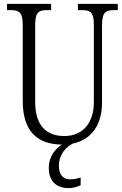

<svg xmlns="http://www.w3.org/2000/svg" viewBox="-20 -734 630 988"><path d="M335 234C354 234 377 228 395 219V179C374 186 359 189 342 189C308 189 283 169 283 119C283 61 320 22 354 5C455 -16 505 -97 505 -205V-603C505 -672 524 -682 569 -682H586V-714H381V-682H400C444 -682 463 -672 463 -606V-207C463 -115 417 -34 311 -34C221 -34 161 -85 161 -210V-603C161 -673 180 -682 224 -682H243V-714H16V-682H33C78 -682 97 -672 97 -606V-215C97 -54 176 9 299 10C263 31 231 75 231 128C231 201 271 234 335 234Z"/></svg>

Font: Noto Serif Devanagari Condensed Light
Style: Regular
Weight: 300
Width: 3
Designer: Universal Thirst, Indian Type Foundry and the Monotype Design Team
Foundry: Monotype Imaging Inc.
Version: Version 2.004